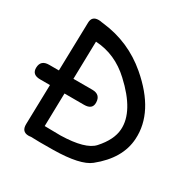

<svg xmlns="http://www.w3.org/2000/svg" viewBox="-192 -906 1084 1094"><g transform="rotate(30 349.5 -359.5)"><path d="M31.2 -284.7Q-22.9 -284.7 -21.5 -332Q-20 -382.3 34.2 -382.3H318.4Q373 -382.3 374 -329.1Q375 -284.2 320.3 -284.2ZM151.4 -744.6Q163.1 -744.6 172.9 -742.2Q178.7 -741.7 184.6 -740.7Q359.4 -720.7 492.7 -606.9Q683.1 -444.3 671.9 -263.2Q664.6 -130.9 533.2 -25.4Q472.7 23.4 297.9 25.9Q195.3 27.3 149.9 24.9Q142.6 26.4 132.8 26.4Q88.4 25.4 89.8 -24.9L106.4 -701.2Q107.4 -744.6 151.4 -744.6ZM199.7 -629.9 187 -67.4 292 -65.9Q453.1 -69.8 502.4 -124.5Q568.8 -198.2 573.2 -268.1Q581.5 -389.6 431.2 -527.8Q329.1 -623 199.7 -629.9Z"/></g></svg>

Font: Comic Relief
Style: Regular
Weight: 400
Designer: Jeff Davis
Foundry: Loudifier
Version: Version 1.0